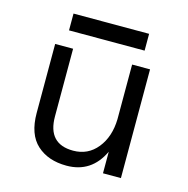

<svg xmlns="http://www.w3.org/2000/svg" viewBox="-96 -716 798 817"><g transform="rotate(15 303.0 -307.5)"><path d="M129 -550V-624H462V-550ZM87 -175V-479H166V-181Q166 -60 278 -60Q343 -60 383.5 -110Q424 -160 426 -238V-479H505V0H426V-95Q377 9 267 9Q186 9 136.5 -36Q87 -81 87 -175Z"/></g></svg>

Font: Karmilla
Style: Regular
Weight: 400
Designer: Jonathan Pinhorn
Version: Version 1.000